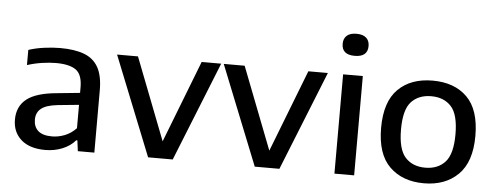

<svg xmlns="http://www.w3.org/2000/svg" viewBox="-51 -905 2707 1048"><g transform="rotate(5 1303.0 -380.5)"><path d="M225.5 9Q140 9 93.2 -32.2Q46.5 -73.5 46.5 -142Q46.5 -214.5 97.8 -255Q149 -295.5 263.5 -305.5L388 -318V-348Q388 -418.5 352.5 -443.8Q317 -469 243 -469Q209.5 -469 168 -463Q126.5 -457 86 -444V-527Q125 -540 171.5 -546.2Q218 -552.5 259 -552.5Q338 -552.5 390 -533Q442 -513.5 468 -467.5Q494 -421.5 494 -341.5V0H403.5L396 -58.5H390Q362 -26 318.5 -8.5Q275 9 225.5 9ZM155 -151.5Q155 -112 179.8 -90Q204.5 -68 255.5 -68Q290.5 -68 325.2 -81.5Q360 -95 388 -124.5V-252.5L272 -241Q209 -234 182 -212Q155 -190 155 -151.5Z M788.5 0 571 -544H685.5L860 -94L1034.5 -544H1141.5L923.5 0Z M1373 0 1155.5 -544H1270L1444.5 -94L1619 -544H1726L1508 0Z M1809.5 0V-544H1917.5V0ZM1863.5 -650Q1792.5 -650 1792.5 -710Q1792.5 -739 1810.5 -755Q1828.5 -771 1863.5 -771Q1898.5 -771 1916.5 -755Q1934.5 -739 1934.5 -710Q1934.5 -650 1863.5 -650Z M2300 10Q2182.5 10 2112 -58.8Q2041.5 -127.5 2041.5 -271.5Q2041.5 -414.5 2111 -483.5Q2180.5 -552.5 2300 -552.5Q2419.5 -552.5 2488.8 -484Q2558 -415.5 2558 -272Q2558 -129 2487.2 -59.5Q2416.5 10 2300 10ZM2300 -75.5Q2369 -75.5 2409 -119.2Q2449 -163 2449 -271Q2449 -380 2409 -423.5Q2369 -467 2300 -467Q2230.5 -467 2190.5 -423.8Q2150.5 -380.5 2150.5 -272.5Q2150.5 -163.5 2190.5 -119.5Q2230.5 -75.5 2300 -75.5Z"/></g></svg>

Font: Encode Sans SemiExpanded SemiExpanded Medium
Style: Regular
Weight: 500
Width: 6
Designer: Multiple Designers
Foundry: Impallari Type
Version: Version 3.000; ttfautohint (v1.8.3) -l 8 -r 50 -G 200 -x 14 